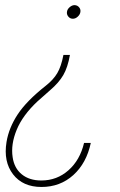

<svg xmlns="http://www.w3.org/2000/svg" viewBox="-20 -558 477 764"><path d="M258.3 -339.4Q249.5 -289.6 231.9 -259.3Q214.4 -229 179.4 -199Q144.5 -168.9 129.4 -154.8Q70.3 -99.6 46.4 -41.5Q22.5 16.6 30.3 67.4Q36.6 111.3 66.7 135.7Q96.7 160.2 144.5 160.2Q206.5 160.2 252.4 119.6Q298.3 79.1 314.5 10.7H341.3Q324.2 91.3 271.7 138.7Q219.2 186 145 186Q70.8 186 32 135.7Q-6.8 85.4 5.9 7.3Q15.1 -49.3 50.5 -103Q85.9 -156.7 162.1 -216.8Q192.4 -240.7 208 -267.1Q223.6 -293.5 232.4 -339.4ZM299.8 -509.8Q298.3 -500 289.3 -491.7Q280.3 -483.4 270 -483.4Q258.8 -483.4 251.7 -492.2Q244.6 -501 246.6 -511.7Q248 -521.5 257.3 -529.5Q266.6 -537.6 276.9 -537.6Q288.1 -537.1 294.9 -528.8Q301.8 -520.5 299.8 -509.8Z"/></svg>

Font: Roboto Thin
Style: Italic
Weight: 250
Italic angle: -12°
Designer: Google
Version: Version 2.134; 2016